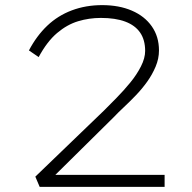

<svg xmlns="http://www.w3.org/2000/svg" viewBox="-20 -730 751 750"><path d="M135 0 118 -40 387 -299Q408 -320 435.5 -348Q463 -376 488.5 -407Q514 -438 530.5 -470.5Q547 -503 547 -531Q547 -574 527.5 -602.5Q508 -631 469.5 -645.5Q431 -660 374 -660Q328 -660 285 -647Q242 -634 203 -601Q164 -568 131 -507L93 -533Q123 -590 164.5 -629.5Q206 -669 260.5 -689.5Q315 -710 379 -710Q445 -710 495 -688.5Q545 -667 573 -627Q601 -587 601 -533Q601 -501 588 -470Q575 -439 555 -411Q535 -383 511 -358Q487 -333 464 -311.5Q441 -290 424 -272L173 -24L170 -47H623V0Z"/></svg>

Font: Lexend Peta ExtraLight
Style: Regular
Weight: 250
Version: Version 1.007